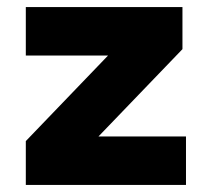

<svg xmlns="http://www.w3.org/2000/svg" viewBox="-20 -523 581 543"><path d="M53 0V-124L325 -407L320 -366H53V-503H496V-384L219 -96L224 -137H506V0Z"/></svg>

Font: Nunito Sans 8pt Black
Style: Regular
Weight: 900
Version: Version 3.101;gftools[0.9.27]